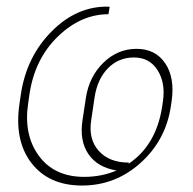

<svg xmlns="http://www.w3.org/2000/svg" viewBox="-20 -555 587 585"><path d="M268.1 -257.8 257.8 -188Q249 -130.9 281 -95.2Q313 -59.6 372.6 -59.6L372.1 -56.2Q456.1 -112.8 474.1 -230.5L476.6 -248Q484.4 -302.7 460 -341.3Q435.5 -379.9 388.2 -379.9Q340.8 -379.9 308.6 -346.7Q276.4 -313.5 268.1 -257.8ZM502.9 -246.6 500.5 -230.5Q484.9 -127.4 408.2 -58.6Q331.5 10.3 230 10.3Q128.4 10.3 75.4 -58.8Q22.5 -127.9 39.6 -240.7L43.5 -267.1Q60.5 -382.3 137.7 -459.7Q214.8 -537.1 311 -534.7L314 -533.7L310.5 -511.7Q226.6 -511.7 156.2 -443.6Q85.9 -375.5 69.8 -268.1L65.9 -240.7Q51.3 -144.5 98.4 -80.3Q145.5 -16.1 236.3 -16.1Q290 -16.1 335 -35.6Q277.3 -44.9 249.5 -85.4Q221.7 -126 231.4 -189L241.7 -256.8Q251.5 -321.3 294.9 -363.8Q338.4 -406.2 396 -406.2Q453.6 -406.2 483.4 -362.1Q513.2 -317.9 502.9 -246.6Z"/></svg>

Font: Roboto-ThinItalic
Style: Italic
Weight: 250
Italic angle: -12°
Designer: Google
Version: Version 1.100141; 2013; ttfautohint (v0.94.14-c901) -l 8 -r 